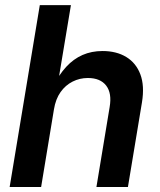

<svg xmlns="http://www.w3.org/2000/svg" viewBox="-20 -748 639 768"><path d="M195.8 -310.5 144.5 0H18.6L139.2 -727.5H263.7L209.5 -402.3H192.4Q215.8 -449.2 244.9 -480.7Q273.9 -512.2 310.1 -528.1Q346.2 -543.9 390.1 -543.9Q445.8 -543.9 485.1 -520Q524.4 -496.1 541.5 -450.4Q558.6 -404.8 547.9 -338.9L491.7 0H365.7L418.5 -319.3Q428.2 -375 404.8 -405.5Q381.3 -436 331.5 -436Q298.8 -436 270.3 -421.6Q241.7 -407.2 222.2 -379.6Q202.6 -352.1 195.8 -310.5Z"/></svg>

Font: Inter 20pt SemiBold
Style: Italic
Weight: 600
Italic angle: -9.3988°
Version: Version 4.001;git-66647c0bb